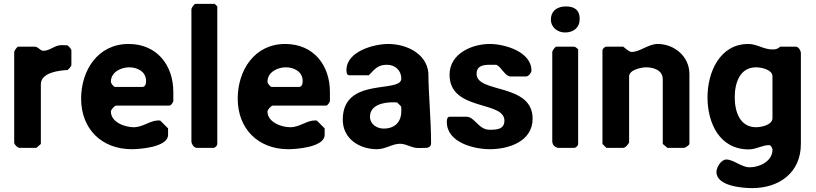

<svg xmlns="http://www.w3.org/2000/svg" viewBox="-20 -760 4194 987"><path d="M203 -499C186 -499 176 -520 160 -520H73C68 -520 53 -499 53 -493V-27C53 -17 70 0 80 0H167L190 -20V-327C190 -389 289 -398 327 -400C332 -404 347 -418 347 -427V-500C347 -509 332 -523 327 -527C322 -527 301 -528 297 -528C260 -528 238 -499 203 -499Z M397 -253C397 -96 504 7 657 7C693 7 844 -2 844 -67V-100L804 -140C804 -140 797 -141 795 -141C751 -141 716 -106 667 -106C623 -106 550 -131 550 -187C550 -195 568 -217 577 -217H851C859 -217 869 -233 871 -240V-287C871 -425 787 -534 641 -534C482 -534 397 -397 397 -253ZM550 -340C550 -390 603 -414 644 -414C685 -414 731 -393 731 -343C731 -331 728 -313 711 -313H571C566 -313 550 -330 550 -340Z M1084 -740H984C979 -740 964 -719 964 -713V-33C964 -22 976 0 991 0H1077C1086 0 1097 -11 1097 -20V-727Z M1202 -253C1202 -96 1309 7 1462 7C1498 7 1649 -2 1649 -67V-100L1609 -140C1609 -140 1602 -141 1600 -141C1556 -141 1521 -106 1472 -106C1428 -106 1355 -131 1355 -187C1355 -195 1373 -217 1382 -217H1656C1664 -217 1674 -233 1676 -240V-287C1676 -425 1592 -534 1446 -534C1287 -534 1202 -397 1202 -253ZM1355 -340C1355 -390 1408 -414 1449 -414C1490 -414 1536 -393 1536 -343C1536 -331 1533 -313 1516 -313H1376C1371 -313 1355 -330 1355 -340Z M1742 -145C1742 -46 1828 7 1918 7C1961 7 1998 -21 2036 -21C2070 -21 2094 1 2132 1C2139 1 2169 0 2176 0C2191 -5 2196 -10 2196 -25C2196 -144 2183 -269 2182 -387C2171 -488 2065 -534 1976 -534C1902 -534 1761 -496 1761 -400C1761 -392 1761 -373 1776 -373H1876C1910 -410 1926 -427 1970 -427C2011 -427 2043 -398 2043 -356C2043 -278 1742 -368 1742 -145ZM1882 -160C1882 -221 1952 -234 1998 -234C2005 -234 2022 -234 2022 -233L2042 -213C2043 -213 2043 -196 2043 -189C2043 -132 2009 -99 1952 -99C1918 -99 1882 -121 1882 -160Z M2277 -133C2277 -26 2419 7 2498 7C2594 7 2718 -32 2718 -150C2718 -334 2430 -279 2430 -380C2430 -422 2464 -427 2498 -427H2532C2559 -414 2576 -367 2605 -367H2685C2697 -367 2712 -386 2712 -397C2712 -495 2573 -534 2498 -534C2405 -534 2291 -484 2291 -376C2291 -187 2573 -244 2573 -140C2573 -94 2532 -93 2496 -93C2440 -93 2420 -160 2378 -160H2292C2277 -160 2277 -141 2277 -133Z M2932 -520H2839C2834 -520 2819 -499 2819 -493V-33C2819 -24 2824 -12 2832 -7C2835 -5 2845 0 2846 0H2932C2941 0 2952 -11 2952 -20V-507C2949 -510 2937 -520 2932 -520ZM2812 -659C2812 -619 2847 -593 2884 -593C2929 -593 2960 -618 2960 -663C2960 -709 2932 -727 2889 -727C2847 -727 2812 -706 2812 -659Z M3077 -20 3097 0H3184C3191 0 3200 -8 3204 -13C3207 -17 3214 -26 3214 -27V-367C3214 -402 3279 -414 3302 -414C3336 -414 3387 -401 3387 -353V-20L3411 0H3497C3503 0 3524 -15 3524 -20V-380C3524 -470 3446 -534 3361 -534C3313 -534 3270 -493 3227 -493C3214 -493 3189 -516 3184 -520H3097C3088 -520 3077 -509 3077 -500Z M3663 124C3663 197 3797 207 3847 207C3985 207 4097 128 4097 -20V-487C4097 -498 4086 -520 4071 -520H3991C3975 -506 3965 -506 3948 -506C3906 -506 3871 -534 3827 -534C3679 -534 3617 -387 3617 -260C3617 -127 3679 8 3829 8C3867 8 3898 -14 3934 -14C3943 -14 3951 2 3951 10C3951 69 3884 100 3834 100C3791 100 3751 60 3714 60C3686 60 3663 101 3663 124ZM3757 -260C3757 -332 3782 -414 3867 -414C3892 -414 3951 -403 3951 -367V-153C3951 -117 3892 -106 3867 -106C3782 -106 3757 -188 3757 -260Z"/></svg>

Font: Asimov Print
Style: C
Weight: 500
Designer: Google
Version: Version 2.000980: 2014